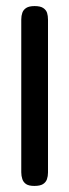

<svg xmlns="http://www.w3.org/2000/svg" viewBox="-20 -602 227 632"><path d="M93 10Q75 10 66 4Q57 -2 53.5 -12.5Q50 -23 50 -35V-538Q50 -550 53.5 -560Q57 -570 66.5 -576Q76 -582 94 -582Q113 -582 122.5 -575.5Q132 -569 135 -559.5Q138 -550 138 -537V-34Q138 -22 134.5 -12Q131 -2 121.5 4Q112 10 93 10Z"/></svg>

Font: Fredoka Expanded
Style: Regular
Weight: 400
Width: 7
Designer: Ben Nathan
Foundry: Milena B. Brandão, Ben Nathan
Version: Version 2.001